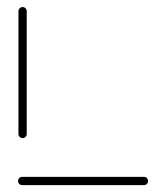

<svg xmlns="http://www.w3.org/2000/svg" viewBox="-20 -539 474 559"><path d="M411.1 -12.2Q411.1 -7 407.6 -3.5Q404.1 0 398.9 0H44.8Q39.6 0 36.1 -3.5Q32.6 -7 32.6 -12.2Q32.6 -17 36.1 -20.6Q39.6 -24.1 44.8 -24.1H398.9Q404.1 -24.1 407.6 -20.6Q411.1 -17 411.1 -12.2ZM45.9 -137Q40.7 -137 37.2 -140.6Q33.7 -144.1 33.7 -148.9V-506.7Q33.7 -511.5 37.4 -515Q41.1 -518.5 45.9 -518.5Q50.7 -518.5 54.3 -515Q57.8 -511.5 57.8 -506.7V-148.9Q57.8 -144.1 54.4 -140.6Q51.1 -137 45.9 -137Z"/></svg>

Font: 26F Galaxy Hebrew Thin
Style: Regular
Weight: 100
Designer: C₂₉H₂₅N₃O₅
Version: Version 1.000